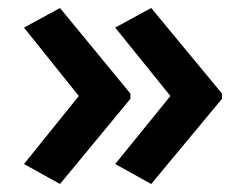

<svg xmlns="http://www.w3.org/2000/svg" viewBox="-20 -510 615 480"><path d="M535 -263 358 -50 268 -100 406 -270 268 -441 358 -490 535 -276ZM306 -263 130 -50 40 -100 177 -270 40 -441 130 -490 306 -276Z"/></svg>

Font: Noto Sans Cham SemiBold
Style: Regular
Weight: 600
Version: Version 2.002